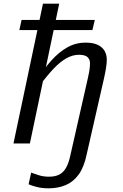

<svg xmlns="http://www.w3.org/2000/svg" viewBox="-20 -778 669 1041"><path d="M213 -758 53 0H142L301 -758ZM97 -670 85 -615H481L494 -670ZM450 59 545 -358Q551 -385 555 -410.5Q559 -436 559 -453Q559 -498 529.5 -522.5Q500 -547 445 -547Q391 -547 345.5 -521.5Q300 -496 259 -450.5Q218 -405 179 -344L195 -314Q235 -368 270.5 -405.5Q306 -443 340 -462Q374 -481 408 -481Q441 -481 454.5 -468.5Q468 -456 468 -435Q468 -420 465.5 -402Q463 -384 457 -357L362 62Q353 105 338.5 131Q324 157 301.5 168.5Q279 180 246 180Q215 180 190.5 172Q166 164 149 158L135 221Q150 228 178.5 235.5Q207 243 243 243Q296 243 337.5 225Q379 207 407.5 167Q436 127 450 59Z"/></svg>

Font: Roboto Serif
Style: Italic
Weight: 400
Italic angle: -10°
Designer: Greg Gazdowicz
Foundry: Commercial Type
Version: Version 1.008